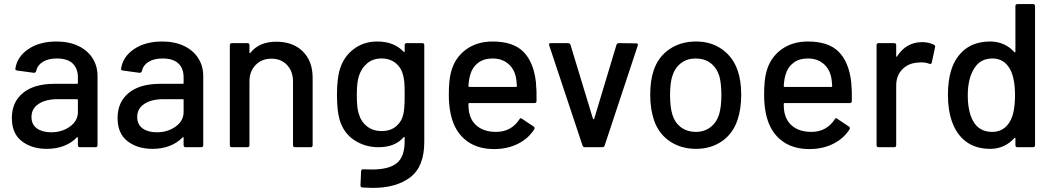

<svg xmlns="http://www.w3.org/2000/svg" viewBox="-20 -720 5153 939"><path d="M457 -348V-10Q457 0 447 0H371Q361 0 361 -10V-46Q361 -51 356 -48Q330 -21 292.5 -6.5Q255 8 209 8Q135 8 86.5 -29.5Q38 -67 38 -143Q38 -221 92.5 -265.5Q147 -310 245 -310H357Q361 -310 361 -314V-341Q361 -385 335.5 -409.5Q310 -434 258 -434Q216 -434 189.5 -417.5Q163 -401 157 -373Q154 -363 145 -364L64 -375Q54 -377 55 -383Q63 -442 118 -479.5Q173 -517 256 -517Q317 -517 362.5 -495.5Q408 -474 432.5 -435.5Q457 -397 457 -348ZM361 -172V-231Q361 -235 357 -235H263Q204 -235 169 -212Q134 -189 134 -148Q134 -111 160.5 -92Q187 -73 230 -73Q283 -73 322 -101Q361 -129 361 -172Z M974 -348V-10Q974 0 964 0H888Q878 0 878 -10V-46Q878 -51 873 -48Q847 -21 809.5 -6.5Q772 8 726 8Q652 8 603.5 -29.5Q555 -67 555 -143Q555 -221 609.5 -265.5Q664 -310 762 -310H874Q878 -310 878 -314V-341Q878 -385 852.5 -409.5Q827 -434 775 -434Q733 -434 706.5 -417.5Q680 -401 674 -373Q671 -363 662 -364L581 -375Q571 -377 572 -383Q580 -442 635 -479.5Q690 -517 773 -517Q834 -517 879.5 -495.5Q925 -474 949.5 -435.5Q974 -397 974 -348ZM878 -172V-231Q878 -235 874 -235H780Q721 -235 686 -212Q651 -189 651 -148Q651 -111 677.5 -92Q704 -73 747 -73Q800 -73 839 -101Q878 -129 878 -172Z M1509 -340V-10Q1509 0 1499 0H1423Q1413 0 1413 -10V-321Q1413 -371 1384 -402Q1355 -433 1307 -433Q1260 -433 1230 -402Q1200 -371 1200 -322V-10Q1200 0 1190 0H1114Q1104 0 1104 -10V-499Q1104 -509 1114 -509H1190Q1200 -509 1200 -499V-463Q1200 -461 1201.5 -460Q1203 -459 1204 -461Q1247 -516 1331 -516Q1413 -516 1461 -468.5Q1509 -421 1509 -340Z M1969 -509H2045Q2055 -509 2055 -499V-26Q2055 95 1986.5 147Q1918 199 1803 199Q1787 199 1753 197Q1743 196 1743 186L1746 117Q1746 113 1749 110Q1752 107 1757 108Q1771 109 1798 109Q1883 109 1921 77.5Q1959 46 1959 -29V-47Q1959 -49 1957.5 -50Q1956 -51 1954 -49Q1912 0 1831 0Q1766 0 1713.5 -34Q1661 -68 1641 -134Q1628 -178 1628 -256Q1628 -339 1643 -384Q1662 -444 1710.5 -480.5Q1759 -517 1825 -517Q1907 -517 1954 -467Q1956 -465 1957.5 -465.5Q1959 -466 1959 -468V-499Q1959 -509 1969 -509ZM1959 -257Q1959 -299 1957.5 -316.5Q1956 -334 1952 -350Q1944 -387 1916 -410.5Q1888 -434 1846 -434Q1804 -434 1776 -410.5Q1748 -387 1736 -350Q1725 -320 1725 -257Q1725 -188 1735 -163Q1745 -126 1774.5 -102.5Q1804 -79 1846 -79Q1890 -79 1917.5 -102.5Q1945 -126 1953 -163Q1956 -179 1957.5 -197Q1959 -215 1959 -257Z M2604 -226Q2604 -216 2594 -216H2275Q2271 -216 2271 -212Q2271 -178 2277 -160Q2288 -120 2321.5 -97.5Q2355 -75 2406 -75Q2480 -75 2520 -136Q2525 -146 2533 -139L2590 -101Q2597 -95 2593 -88Q2565 -43 2513.5 -17Q2462 9 2397 9Q2324 9 2274 -23Q2224 -55 2199 -114Q2175 -173 2175 -257Q2175 -330 2186 -368Q2204 -437 2258 -477Q2312 -517 2389 -517Q2490 -517 2540 -466.5Q2590 -416 2601 -318Q2605 -277 2604 -226ZM2280 -355Q2273 -333 2271 -299Q2271 -295 2275 -295H2504Q2508 -295 2508 -299Q2506 -332 2502 -348Q2492 -387 2462.5 -410.5Q2433 -434 2389 -434Q2346 -434 2318 -412.5Q2290 -391 2280 -355Z M2829 -8 2666 -498 2665 -502Q2665 -509 2674 -509H2758Q2767 -509 2770 -501L2880 -139Q2881 -137 2883 -137Q2885 -137 2886 -139L2995 -501Q2998 -509 3007 -509L3091 -508Q3102 -508 3099 -497L2937 -8Q2934 0 2925 0H2841Q2832 0 2829 -8Z M3178 -134Q3160 -188 3160 -256Q3160 -327 3177 -376Q3199 -442 3254 -479.5Q3309 -517 3385 -517Q3457 -517 3510.5 -479.5Q3564 -442 3587 -377Q3605 -326 3605 -257Q3605 -187 3587 -134Q3565 -67 3511 -29.5Q3457 8 3384 8Q3310 8 3255 -29.5Q3200 -67 3178 -134ZM3497 -161Q3508 -199 3508 -255Q3508 -311 3498 -348Q3485 -389 3455 -411.5Q3425 -434 3382 -434Q3341 -434 3311 -411.5Q3281 -389 3268 -348Q3257 -313 3257 -255Q3257 -197 3268 -161Q3280 -120 3310.5 -97.5Q3341 -75 3384 -75Q3424 -75 3454 -97.5Q3484 -120 3497 -161Z M4146 -226Q4146 -216 4136 -216H3817Q3813 -216 3813 -212Q3813 -178 3819 -160Q3830 -120 3863.5 -97.5Q3897 -75 3948 -75Q4022 -75 4062 -136Q4067 -146 4075 -139L4132 -101Q4139 -95 4135 -88Q4107 -43 4055.5 -17Q4004 9 3939 9Q3866 9 3816 -23Q3766 -55 3741 -114Q3717 -173 3717 -257Q3717 -330 3728 -368Q3746 -437 3800 -477Q3854 -517 3931 -517Q4032 -517 4082 -466.5Q4132 -416 4143 -318Q4147 -277 4146 -226ZM3822 -355Q3815 -333 3813 -299Q3813 -295 3817 -295H4046Q4050 -295 4050 -299Q4048 -332 4044 -348Q4034 -387 4004.5 -410.5Q3975 -434 3931 -434Q3888 -434 3860 -412.5Q3832 -391 3822 -355Z M4548 -501Q4555 -498 4553 -489L4537 -414Q4536 -405 4525 -408Q4508 -415 4485 -415L4471 -414Q4424 -412 4393.5 -381.5Q4363 -351 4363 -302V-10Q4363 0 4353 0H4277Q4267 0 4267 -10V-499Q4267 -509 4277 -509H4353Q4363 -509 4363 -499V-446Q4363 -443 4364.5 -442.5Q4366 -442 4367 -444Q4412 -514 4490 -514Q4522 -514 4548 -501Z M4956 -700H5032Q5042 -700 5042 -690V-10Q5042 0 5032 0H4956Q4946 0 4946 -10V-43Q4946 -45 4944.5 -46Q4943 -47 4941 -45Q4919 -20 4889 -6Q4859 8 4824 8Q4752 8 4704.5 -27.5Q4657 -63 4635 -128Q4616 -181 4616 -256Q4616 -326 4632 -377Q4653 -443 4701 -480Q4749 -517 4824 -517Q4858 -517 4888.5 -503.5Q4919 -490 4941 -465Q4943 -463 4944.5 -464Q4946 -465 4946 -467V-690Q4946 -700 4956 -700ZM4944 -255Q4944 -339 4919 -383Q4890 -434 4834 -434Q4774 -434 4745 -386Q4713 -336 4713 -254Q4713 -177 4738 -130Q4767 -75 4833 -75Q4891 -75 4921 -129Q4944 -171 4944 -255Z"/></svg>

Font: Amber EN Medium
Style: Regular
Weight: 500
Designer: Jeremy Tribby
Foundry: Tribby Type Co.
Version: Version 1.403 November 24, 2021